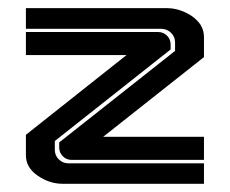

<svg xmlns="http://www.w3.org/2000/svg" viewBox="-20 -447 559 467"><path d="M467.8 -386.7Q476.1 -373 476.1 -357.4V-308.1L231 -114.3H476.1V-58.1H154.3Q141.6 -58.1 132.8 -66.9Q124 -75.7 124 -88.4V-100.6L405.8 -323.2V-343.8Q405.8 -357.9 395.8 -367.4Q385.7 -377 371.6 -377H43V-427.2H386.7Q409.7 -427.2 432.6 -416Q455.6 -404.8 467.8 -386.7ZM395 -326.7 113.3 -104V-83Q113.3 -68.8 123 -59.3Q132.8 -49.8 146.5 -49.8H476.1V0H132.3Q100.1 0 71.5 -19.8Q43 -39.6 43 -69.3V-119.1L287.6 -313H43V-369.1H364.7Q377.4 -369.1 386.2 -360.4Q395 -351.6 395 -338.9Z"/></svg>

Font: Ebtekar Inline 2
Style: Inline-2
Weight: 500
Designer: Arman Khorramak
Foundry: Arman Khorramak
Version: Version 2.000